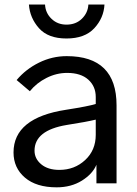

<svg xmlns="http://www.w3.org/2000/svg" viewBox="-20 -801 598 839"><path d="M130.9 -142.6Q130.9 -107.4 160.2 -83Q189.5 -58.6 239.3 -58.6Q305.7 -58.6 352.1 -101.6Q398.4 -144.5 398.4 -211.9V-278.3Q359.4 -268.6 271.5 -254.9Q130.9 -231.4 130.9 -142.6ZM39.1 -134.8Q39.1 -286.1 268.6 -321.3Q368.2 -336.9 398.4 -346.7V-377Q398.4 -423.8 365.7 -453.1Q333 -482.4 273.4 -482.4Q226.6 -482.4 183.1 -460.4Q139.6 -438.5 110.4 -402.3L52.7 -451.2Q92.8 -499 150.4 -527.3Q208 -555.7 271.5 -555.7Q489.3 -555.7 489.3 -340.8V0H401.4V-81.1Q384.8 -41 337.9 -11.7Q291 17.6 227.5 17.6Q138.7 17.6 88.9 -24.9Q39.1 -67.4 39.1 -134.8ZM106.4 -781.2H176.8Q178.7 -744.1 205.1 -718.8Q231.4 -693.4 270.5 -693.4Q311.5 -693.4 337.9 -719.2Q364.3 -745.1 366.2 -781.2H436.5Q433.6 -722.7 392.1 -677.7Q350.6 -632.8 270.5 -632.8Q190.4 -632.8 150.4 -677.7Q110.4 -722.7 106.4 -781.2Z"/></svg>

Font: Gothic A1 Medium
Style: Regular
Weight: 500
Designer: HanYang I&C Co.,Ltd.
Foundry: HanYang I&C Co.,Ltd.
Version: Version 2.50